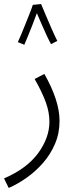

<svg xmlns="http://www.w3.org/2000/svg" viewBox="-37 -698 384 948"><path d="M6 230 -17 183Q96 134 151.5 58Q207 -18 207 -97Q207 -144 189 -193.5Q171 -243 134 -308L182 -333Q257 -201 257 -101Q257 -40 234.5 12.5Q212 65 175 107Q138 149 94 180Q50 211 6 230ZM125 -674 166 -678Q174 -658 189 -623Q204 -588 219.5 -552.5Q235 -517 246 -496L215 -480Q208 -492 195 -519.5Q182 -547 168.5 -578.5Q155 -610 145 -633Q135 -605 122 -572Q109 -539 98 -512.5Q87 -486 83 -477L51 -490Q56 -500 66 -524Q76 -548 87.5 -576.5Q99 -605 109.5 -631.5Q120 -658 125 -674Z"/></svg>

Font: Noto Sans Arabic UI SmCn Lt
Style: Regular
Weight: 300
Width: 4
Designer: Monotype Design Team, Nadine Chahine and Nizar Qandah
Foundry: Monotype Imaging Inc.
Version: Version 2.010; ttfautohint (v1.8.4.7-5d5b)